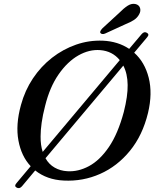

<svg xmlns="http://www.w3.org/2000/svg" viewBox="-20 -925 812 998"><path d="M66.5 50Q52 42.5 66 26.5L139.5 -61Q91 -112.5 75.8 -194.5Q60.5 -276.5 89 -379.5Q109.5 -455 151.2 -517.5Q193 -580 250.5 -624.8Q308 -669.5 375.5 -693Q443 -716.5 515 -713.5Q593 -710 651.5 -671L716.5 -748Q729.5 -763 743.5 -754.5Q758 -746.5 745 -731.5L677.5 -651Q732.5 -602 753 -520.8Q773.5 -439.5 749.5 -338.5Q721 -221 655.2 -140.8Q589.5 -60.5 500.2 -21Q411 18.5 311.5 13.5Q224 9.5 163 -39L94 43.5Q80.5 58.5 66.5 50ZM191 -216Q190.5 -170.5 202 -135.5L602.5 -612.5Q564 -659.5 501 -664.5Q444 -669 387.2 -636.8Q330.5 -604.5 284.5 -538.2Q238.5 -472 214.5 -374.5Q202 -326.5 196.5 -287Q191 -247.5 191 -216ZM330 -35Q386.5 -31.5 442.5 -61.5Q498.5 -91.5 545.8 -160.5Q593 -229.5 623.5 -343Q634 -384.5 639 -419.5Q644 -454.5 643.5 -483.5Q643 -541.5 621 -584L216.5 -102.5Q234.5 -70.5 264 -53.8Q293.5 -37 330 -35ZM599 -857.5Q623.5 -882.5 644.5 -895.8Q665.5 -909 686.5 -903.5Q704 -898 708.2 -882.5Q712.5 -867 703.5 -851Q694 -833 676.8 -821.5Q659.5 -810 633 -799.5L526 -750.5Q519 -747.5 512 -748.2Q505 -749 502 -753.5Q499 -759 502.8 -765.2Q506.5 -771.5 512.5 -778Z"/></svg>

Font: Fraunces 9pt Soft
Style: Italic
Weight: 400
Italic angle: -16°
Version: Version 1.000;[0bf87f6ff]